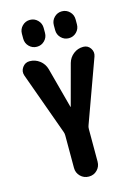

<svg xmlns="http://www.w3.org/2000/svg" viewBox="-140 -1033 780 1106"><g transform="rotate(-15 250.0 -480.0)"><path d="M278.3 -894.5Q278.3 -921.9 297.4 -940.9Q316.4 -960 343.3 -960Q370.1 -960 389.2 -940.9Q408.2 -921.9 408.2 -894.5V-865.2Q408.2 -837.9 389.2 -818.8Q370.1 -799.8 343.3 -799.8Q316.4 -799.8 297.4 -818.8Q278.3 -837.9 278.3 -865.2ZM217.8 -894.5V-865.2Q217.8 -837.9 198.7 -818.8Q179.7 -799.8 152.8 -799.8Q126 -799.8 106.9 -818.8Q87.9 -837.9 87.9 -865.2V-894.5Q87.9 -921.9 106.9 -940.9Q126 -960 152.8 -960Q179.7 -960 198.7 -940.9Q217.8 -921.9 217.8 -894.5ZM409.2 -730.5Q436.5 -730.5 451.7 -708Q466.8 -685.5 458 -660.2L322.3 -286.1Q318.4 -277.3 318.4 -263.7V-70.3Q318.4 -41 298.3 -20.5Q278.3 0 248.5 0Q218.8 0 198.2 -20.5Q177.7 -41 177.7 -70.3V-263.7Q177.7 -276.4 173.8 -286.1L39.1 -659.2Q30.3 -685.5 46.4 -708Q62.5 -730.5 88.9 -730.5Q123 -730.5 149.4 -710Q175.8 -689.5 184.6 -657.2L249 -416Q249 -415 250 -415Q251 -415 251 -416L316.4 -659.2Q325.2 -690.4 350.6 -710.4Q376 -730.5 409.2 -730.5Z"/></g></svg>

Font: Rounded-X Mgen+ 1m bold
Style: Bold
Weight: 700
Designer: [Source Han Sans]
Ryoko NISHIZUKA  (kana & ideographs); Paul D. Hunt (Latin, Greek & Cyrillic); Wenlong ZHANG  (bopomofo
Version: Version 1.059.20150602